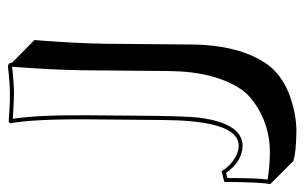

<svg xmlns="http://www.w3.org/2000/svg" viewBox="-196 -313 763 481"><g transform="rotate(-90 185.5 -72.5)"><path d="M127 -234.9Q127.9 -368.2 117.2 -428.2L120.1 -432.1Q127 -432.1 144 -430.7Q174.8 -428.7 190.9 -429.2Q216.8 -429.2 259.8 -434.1Q264.2 -433.6 266.6 -431.6Q268.6 -428.2 269 -423.8L325.7 -367.7Q317.4 -265.6 316.4 -189.5L314.5 27.3Q313 146 265.6 214.4Q229.5 265.6 147 283.2Q122.6 288.1 100.6 288.6Q43.9 288.1 22.5 280.8L-34.2 224.1L-35.2 221.2Q-30.3 202.1 -29.8 107.9L-2.9 101.1Q2.9 110.8 11.2 119.6Q36.1 143.6 61 144Q118.2 144 124.5 -11.2Q125.5 -30.3 126 -116.2ZM137.2 -234.9 136.2 -115.7Q135.3 14.2 131.3 44.4Q117.2 152.8 61 153.8Q21.5 152.8 -7.3 112.3L-20 115.7Q-20 192.4 -23.9 216.3Q6.8 221.7 43.9 222.2Q114.7 222.2 170.9 181.6Q189.9 167.5 200.7 152.3Q246.6 85.9 248 -29.3L250 -246.1Q251 -324.2 258.8 -423.8Q216.8 -418.9 190.9 -418.9Q180.7 -418.9 128.4 -421.9Q138.2 -358.4 137.2 -234.9Z"/></g></svg>

Font: Linux Biolinum Shadow O
Style: Bold
Weight: 700
Designer: Philipp H. Poll
Foundry: Philipp H. Poll
Version: Version 0.9.2